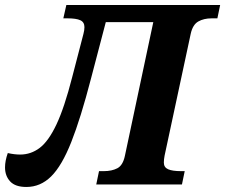

<svg xmlns="http://www.w3.org/2000/svg" viewBox="-63 -734 896 764"><path d="M42 10Q-2 10 -22.5 -12Q-43 -34 -43 -68Q-43 -94 -32 -125Q-6 -119 17 -119Q60 -119 95 -145.5Q130 -172 161.5 -238.5Q193 -305 224 -426L269 -599Q273 -614 273 -626Q273 -646 256.5 -653.5Q240 -661 206 -661H189L201 -714H813L802 -661H779Q748 -661 726 -648.5Q704 -636 696 -600L592 -115Q589 -100 589 -87Q589 -68 606 -60.5Q623 -53 657 -53H672L661 0H320L331 -53H350Q382 -53 404 -64.5Q426 -76 434 -114L547 -646H358L299 -421Q258 -263 220.5 -168.5Q183 -74 140.5 -32Q98 10 42 10Z"/></svg>

Font: Noto Serif
Style: Bold Italic
Weight: 700
Italic angle: -12°
Designer: Monotype Design Team
Foundry: Monotype Imaging Inc.
Version: Version 2.013